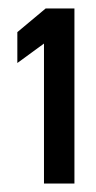

<svg xmlns="http://www.w3.org/2000/svg" viewBox="-20 -822 227 454"><path d="M21 -673 84 -719V-388H156V-802H88L21 -746Z"/></svg>

Font: Charger Sport
Style: DfBd
Weight: 400
Designer: Jasper
Foundry: Cannot Into Space Fonts
Version: Version 1.1